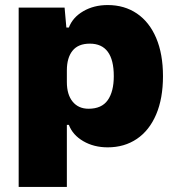

<svg xmlns="http://www.w3.org/2000/svg" viewBox="-20 -574 694 761"><path d="M54 -544H236L243 -465H253Q268 -505 310 -529.5Q352 -554 407 -554Q473 -554 522.5 -520.5Q572 -487 599 -423.5Q626 -360 626 -272Q626 -184 599 -120.5Q572 -57 522.5 -23.5Q473 10 407 10Q352 10 310 -14.5Q268 -39 253 -79H245V167H54ZM431 -272Q431 -401 336 -401Q290 -401 267.5 -373Q245 -345 245 -295V-249Q245 -199 268 -171Q291 -143 331 -143Q383 -143 407 -177Q431 -211 431 -272Z"/></svg>

Font: Mona Sans Black
Style: Regular
Weight: 900
Designer: Deni Anggara
Foundry: GitHub
Version: Version 2.000